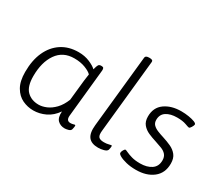

<svg xmlns="http://www.w3.org/2000/svg" viewBox="-125 -1074 1633 1405"><g transform="rotate(30 692.0 -372.0)"><path d="M247 7Q199 7 155.5 -13.5Q112 -34 84 -81.5Q56 -129 56 -208Q56 -307 88.5 -378.5Q121 -450 181 -489.5Q241 -529 324 -529Q376 -529 418 -511Q460 -493 479 -474Q487 -506 493.5 -515.5Q500 -525 515 -525H520Q532 -525 536 -518.5Q540 -512 539 -498L498 -95Q493 -49 529 -49Q543 -49 551.5 -52Q560 -55 565 -55Q570 -55 570 -48Q570 -45 569 -36Q568 -27 565 -17Q561 -4 543 1Q525 6 512 6Q476 6 453 -16.5Q430 -39 434 -92Q398 -40 348.5 -16.5Q299 7 247 7ZM260 -49Q290 -49 324.5 -63.5Q359 -78 390.5 -110.5Q422 -143 443 -196L461 -367Q463 -380 465 -396Q467 -412 469 -425Q452 -443 412 -458.5Q372 -474 319 -474Q224 -474 173.5 -401.5Q123 -329 123 -211Q123 -124 161 -86.5Q199 -49 260 -49Z M795 6Q737 6 712.5 -26Q688 -58 695 -126L758 -734Q760 -752 791 -752H795Q824 -752 822 -734L759 -120Q754 -79 766 -64.5Q778 -50 811 -50Q835 -50 850.5 -54.5Q866 -59 871 -59Q876 -59 876 -52Q876 -48 875 -39.5Q874 -31 871 -21Q866 -7 841.5 -0.5Q817 6 795 6Z M1115 8Q1069 8 1032.5 -1Q996 -10 975 -22Q954 -34 955 -44Q955 -54 963 -68Q971 -82 977 -82Q982 -82 999.5 -73.5Q1017 -65 1046.5 -56.5Q1076 -48 1118 -48Q1176 -48 1213 -73Q1250 -98 1250 -149Q1250 -179 1234.5 -197Q1219 -215 1193 -225Q1167 -235 1136 -245Q1103 -255 1071 -269Q1039 -283 1018 -308Q997 -333 997 -375Q997 -451 1052 -490.5Q1107 -530 1191 -530Q1223 -530 1254 -525Q1285 -520 1305 -512Q1325 -504 1324 -494Q1323 -485 1313.5 -469.5Q1304 -454 1297 -454Q1291 -454 1262.5 -464.5Q1234 -475 1187 -475Q1131 -475 1096.5 -452.5Q1062 -430 1062 -384Q1062 -358 1077.5 -342.5Q1093 -327 1118 -317Q1143 -307 1172 -298Q1207 -287 1240 -272Q1273 -257 1294 -230.5Q1315 -204 1315 -159Q1315 -79 1259.5 -35.5Q1204 8 1115 8Z"/></g></svg>

Font: Asap Semi Expanded Semi Expanded Light
Style: Italic
Weight: 300
Width: 6
Italic angle: -6°
Designer: Pablo Cosgaya
Foundry: Omnibus-Type
Version: Version 3.001; ttfautohint (v1.8.4.7-5d5b)